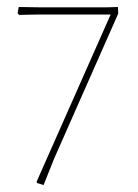

<svg xmlns="http://www.w3.org/2000/svg" viewBox="-20 -527 398 555"><path d="M84 -484.9 35.2 -483.9 30.8 -488.8 34.2 -506.8 89.8 -505.9H291L320.8 -506.8L321.8 -487.8L136.2 -67.9L106 7.8L86.9 2L85.9 -2L299.8 -484.9Z"/></svg>

Font: Datalegreya
Style: Gradient
Weight: 400
Designer: Figs Lab
Foundry: Figs Lab
Version: Version 1.002;PS 001.002;hotconv 1.0.70;makeotf.lib2.5.58329